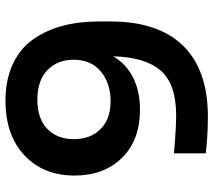

<svg xmlns="http://www.w3.org/2000/svg" viewBox="-60 -732 797 718"><g transform="rotate(-90 339.0 -372.5)"><path d="M321.8 -751Q400.4 -751 458.7 -723.6Q517.1 -696.3 551.3 -647.7Q585.4 -599.1 601.8 -537.8Q618.2 -476.6 618.2 -402.8V-358.9Q618.2 -179.7 527.6 -86.9Q437 5.9 262.2 5.9Q195.3 5.9 125 -2V-121.1Q218.3 -112.8 267.1 -112.8Q384.3 -112.8 434.6 -170.7Q484.9 -228.5 487.8 -348.1Q459 -298.8 407.7 -273.4Q356.4 -248 289.1 -248Q174.3 -248 108.2 -315.4Q42 -382.8 42 -493.2Q42 -608.9 117.4 -679.9Q192.9 -751 321.8 -751ZM325.2 -631.8Q254.9 -631.8 216.6 -594.7Q178.2 -557.6 178.2 -495.1Q178.2 -433.1 215.8 -395.5Q253.4 -357.9 319.8 -357.9Q387.2 -357.9 431.2 -394.3Q475.1 -430.7 475.1 -496.1Q475.1 -556.6 436.3 -594.2Q397.5 -631.8 325.2 -631.8Z"/></g></svg>

Font: Sora SemiBold
Style: Regular
Weight: 600
Designer: Jonathan Barnbrook, Julián Moncada
Foundry: Barnbrook Fonts
Version: Version 2.000